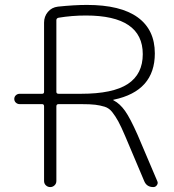

<svg xmlns="http://www.w3.org/2000/svg" viewBox="-20 -760 708 780"><path d="M209 -678V-387Q209 -379 218 -379H309Q439 -379 499.5 -419Q560 -459 560 -540Q560 -697 329 -697Q272 -697 218 -688Q209 -686 209 -678ZM60 -337Q51 -337 44.5 -343Q38 -349 38 -358Q38 -367 44.5 -373Q51 -379 60 -379H151Q159 -379 159 -387V-668Q159 -693 174.5 -711.5Q190 -730 215 -733Q282 -740 333 -740Q470 -740 539.5 -689.5Q609 -639 609 -543Q609 -390 442 -355Q440 -355 440 -354Q440 -352 442 -352Q467 -339 488 -309.5Q509 -280 539 -212L619 -24Q623 -16 617.5 -8Q612 0 603 0Q576 0 566 -24L489 -206Q472 -246 460.5 -267Q449 -288 436 -304.5Q423 -321 405 -326.5Q387 -332 367 -334.5Q347 -337 309 -337H218Q209 -337 209 -328V-25Q209 -14 201.5 -7Q194 0 184 0Q174 0 166.5 -7Q159 -14 159 -25V-328Q159 -337 151 -337Z"/></svg>

Font: Rounded Mplus 1c Light
Style: Regular
Weight: 300
Version: Version 1.059.20150529